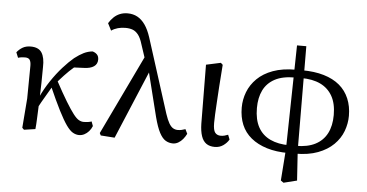

<svg xmlns="http://www.w3.org/2000/svg" viewBox="-58 -851 2200 1152"><g transform="rotate(5 1041.5 -274.5)"><path d="M107 10 96 -1 110 -178 112 -376Q112 -399 104.5 -411Q97 -423 75 -423Q64 -423 53.5 -421.5Q43 -420 34 -417L21 -449Q36 -468 56 -479.5Q76 -491 104 -491Q152 -491 171 -461Q190 -431 188 -374Q188 -333 187 -280Q186 -227 184 -178V-174Q183 -145 181.5 -115.5Q180 -86 179 -57Q178 -28 175 0ZM165 -104 146 -153H163L180 -192Q204 -244 236.5 -292.5Q269 -341 304 -380Q339 -419 369 -444Q399 -467 423.5 -479Q448 -491 476 -494Q492 -490 503 -479Q514 -468 514 -448Q514 -421 493 -406.5Q472 -392 433 -391L344 -387L440 -439Q406 -416 375.5 -390Q345 -364 317.5 -334.5Q290 -305 263 -273L256 -266Q241 -240 226 -215Q211 -190 196 -163.5Q181 -137 165 -104ZM439 13Q420 13 401.5 2.5Q383 -8 362 -37.5Q341 -67 312.5 -123Q284 -179 244 -270L277 -308Q320 -228 349 -180.5Q378 -133 397 -108.5Q416 -84 430.5 -76Q445 -68 459 -68Q474 -68 487 -70Q500 -72 507 -75L517 -48Q510 -30 497.5 -16Q485 -2 470 5.5Q455 13 439 13Z M569 4 562 -10 801 -509 835 -423 653 10ZM1004 14Q980 14 960 2Q940 -10 923 -42Q906 -74 890 -135L820 -415H813L764 -563Q753 -600 738 -619Q723 -638 704.5 -645Q686 -652 660 -652Q636 -652 614.5 -646Q593 -640 576 -628L554 -671Q566 -691 582.5 -707Q599 -723 620 -731.5Q641 -740 666 -740Q699 -740 725 -726Q751 -712 771.5 -683Q792 -654 807 -608L950 -159Q962 -123 973.5 -103.5Q985 -84 998 -76.5Q1011 -69 1026 -69Q1039 -69 1049.5 -71.5Q1060 -74 1072 -78L1085 -51Q1076 -33 1064 -18.5Q1052 -4 1036.5 5Q1021 14 1004 14Z M1256 13Q1225 13 1205 -1Q1185 -15 1175 -44.5Q1165 -74 1164 -119L1161 -474L1249 -493L1261 -482Q1255 -407 1251.5 -351Q1248 -295 1245.5 -254Q1243 -213 1241.5 -182.5Q1240 -152 1240 -130Q1240 -87 1252 -72Q1264 -57 1286 -57Q1298 -57 1309.5 -60Q1321 -63 1330 -67L1341 -39Q1329 -18 1307 -2.5Q1285 13 1256 13Z M1669 179 1683 -10 1695 -637H1751L1754 -11L1766 171L1686 191ZM1701 11Q1626 11 1569.5 -6.5Q1513 -24 1474 -56Q1435 -88 1416 -133.5Q1397 -179 1397 -237Q1397 -285 1414.5 -330.5Q1432 -376 1469 -412.5Q1506 -449 1563.5 -470Q1621 -491 1700 -491V-444Q1625 -444 1578.5 -419Q1532 -394 1510 -349Q1488 -304 1488 -242Q1488 -172 1513 -126.5Q1538 -81 1586 -58.5Q1634 -36 1701 -36ZM1741 11V-36Q1811 -36 1857.5 -60Q1904 -84 1927.5 -129.5Q1951 -175 1951 -240Q1951 -309 1925.5 -354Q1900 -399 1853 -421.5Q1806 -444 1738 -444V-491Q1813 -491 1870 -474Q1927 -457 1965 -425Q2003 -393 2022.5 -346.5Q2042 -300 2042 -243Q2042 -196 2025 -150.5Q2008 -105 1971 -68.5Q1934 -32 1877 -10.5Q1820 11 1741 11Z"/></g></svg>

Font: Source Serif 4 18pt
Style: Regular
Weight: 400
Designer: Frank Grießhammer
Foundry: Adobe Systems Incorporated
Version: Version 4.004;hotconv 1.0.116;makeotfexe 2.5.65601